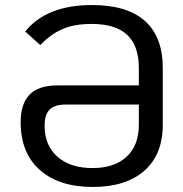

<svg xmlns="http://www.w3.org/2000/svg" viewBox="-20 -731 727 762"><path d="M626 -461V-236Q626 -118 553 -53.5Q480 11 348 11Q214 11 138 -56.5Q62 -124 62 -246Q62 -319 97.5 -355.5Q133 -392 207 -392H531V-461Q531 -549 485 -592.5Q439 -636 343 -636Q274 -636 226.5 -615Q179 -594 140 -552L80 -606Q165 -711 345 -711Q484 -711 555 -648Q626 -585 626 -461ZM531 -236V-316H240Q197 -316 177 -296Q157 -276 157 -232Q157 -154 208 -109Q259 -64 347 -64Q434 -64 482.5 -109Q531 -154 531 -236Z"/></svg>

Font: KoHo Medium
Style: Regular
Weight: 500
Version: Version 1.000; ttfautohint (v1.6)